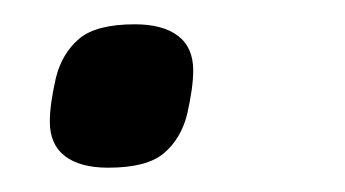

<svg xmlns="http://www.w3.org/2000/svg" viewBox="-20 -126 284 158"><path d="M69 12Q46 12 33.5 2.5Q21 -7 21 -26Q21 -40 26 -62Q31 -82 45 -94Q59 -106 91 -106Q114 -106 126.5 -96.5Q139 -87 139 -68Q139 -54 134 -32Q129 -12 115 0Q101 12 69 12Z"/></svg>

Font: IBM Plex Sans Condensed
Style: Italic
Weight: 400
Width: 3
Italic angle: -11°
Designer: Mike Abbink, Paul van der Laan, Pieter van Rosmalen
Foundry: Bold Monday
Version: Version 1.3